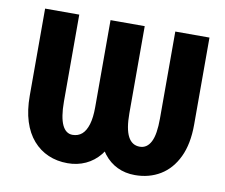

<svg xmlns="http://www.w3.org/2000/svg" viewBox="-65 -607 818 697"><g transform="rotate(10 344.5 -258.5)"><path d="M288.6 -528.3H390.1V-207.5Q390.1 -153.8 377.9 -113Q365.7 -72.3 343.5 -44.9Q321.3 -17.6 291 -3.7Q260.7 10.3 224.6 10.3Q185.5 10.3 153.3 -3.7Q121.1 -17.6 97.2 -44.9Q73.2 -72.3 60.3 -113Q47.4 -153.8 47.4 -207.5V-528.3H173.3V-207.5Q173.3 -178.7 176.8 -157.2Q180.2 -135.7 186.8 -121.8Q193.4 -107.9 202.9 -101.1Q212.4 -94.2 224.6 -94.2Q245.1 -94.2 259.3 -106.4Q273.4 -118.7 281 -143.8Q288.6 -168.9 288.6 -207.5ZM527.3 -528.3H653.3V-207.5Q653.3 -136.2 630.1 -87.6Q606.9 -39.1 566.2 -14.4Q525.4 10.3 472.7 10.3Q437 10.3 408 -3.7Q378.9 -17.6 357.7 -44.9Q336.4 -72.3 325.2 -113Q314 -153.8 314 -207.5V-528.3H414.6V-207.5Q414.6 -178.7 418.2 -157.2Q421.9 -135.7 429.2 -121.8Q436.5 -107.9 447.3 -101.1Q458 -94.2 472.7 -94.2Q485.8 -94.2 496.1 -101.1Q506.3 -107.9 513.4 -121.8Q520.5 -135.7 523.9 -157.2Q527.3 -178.7 527.3 -207.5Z"/></g></svg>

Font: Roboto Condensed SemiBold
Style: Regular
Weight: 600
Designer: Christian Robertson
Foundry: Google
Version: Version 3.008; 2023